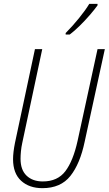

<svg xmlns="http://www.w3.org/2000/svg" viewBox="-20 -970 566 1000"><path d="M201 10Q132 10 90 -28.5Q48 -67 48 -141Q48 -176 58 -226L162 -714H200L96 -226Q91 -203 89 -181.5Q87 -160 87 -143Q87 -85 118.5 -55Q150 -25 203 -25Q280 -25 320.5 -78.5Q361 -132 384 -236L488 -714H526L421 -232Q397 -117 346.5 -53.5Q296 10 201 10ZM322 -798Q357 -833 391.5 -875.5Q426 -918 445 -950H488V-942Q473 -921 448 -892Q423 -863 395 -835.5Q367 -808 343 -790H322Z"/></svg>

Font: Noto Sans Condensed ExtraLight
Style: Italic
Weight: 200
Width: 3
Italic angle: -12°
Designer: Monotype Design Team
Foundry: Monotype Imaging Inc.
Version: Version 2.013; ttfautohint (v1.8.4.7-5d5b)